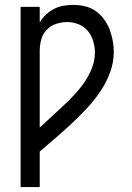

<svg xmlns="http://www.w3.org/2000/svg" viewBox="-20 -763 540 783"><path d="M64 0V-735H142V-671Q152 -689 167 -703Q182 -717 200 -726.5Q218 -736 238.5 -739.5Q259 -743 279 -743Q303 -743 326.5 -737.5Q350 -732 369.5 -718.5Q389 -705 403.5 -685.5Q418 -666 426.5 -644Q435 -622 439.5 -598.5Q444 -575 444 -552Q444 -508 428.5 -466.5Q413 -425 388.5 -389Q364 -353 334.5 -321.5Q305 -290 273 -260Q241 -230 208 -201.5Q175 -173 142 -145V0ZM142 -243Q166 -265 190 -287Q214 -309 237.5 -331Q261 -353 283.5 -377Q306 -401 324.5 -428Q343 -455 355 -485.5Q367 -516 367 -549Q367 -572 360 -595.5Q353 -619 338 -637Q323 -655 300.5 -664Q278 -673 254 -673Q231 -673 208.5 -665.5Q186 -658 170 -641Q154 -624 148 -601Q142 -578 142 -555Z"/></svg>

Font: Moesevka
Style: Regular
Weight: 400
Monospace: yes
Designer: Belleve Invis
Foundry: Belleve Invis
Version: Version 32.5.0; ttfautohint (v1.8.4)